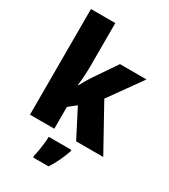

<svg xmlns="http://www.w3.org/2000/svg" viewBox="-233 -868 1051 1196"><g transform="rotate(30 292.0 -269.5)"><path d="M232 -459Q232 -423 230 -384Q228 -345 223 -310H227Q238 -331 251.5 -354Q265 -377 276 -393L385 -553H576L408 -318L584 0H389L286 -200L232 -157V0H57V-760H232ZM390 72Q376 112 359 148Q342 184 318 221H207V207Q212 188 216.5 161.5Q221 135 224 108Q227 81 227 61H390Z"/></g></svg>

Font: Noto Sans Oriya Cond Blk
Style: Regular
Weight: 900
Width: 3
Designer: Amélie Bonet and Sol Matas
Foundry: Google LLC
Version: Version 2.006; ttfautohint (v1.8.4.7-5d5b)